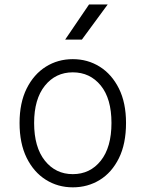

<svg xmlns="http://www.w3.org/2000/svg" viewBox="-20 -816 640 844"><path d="M300 7.5Q234.5 7.5 181.5 -25.8Q128.5 -59 97.2 -122.2Q66 -185.5 66 -275.5Q66 -364 97.2 -426.8Q128.5 -489.5 181.5 -522.8Q234.5 -556 300 -556Q365.5 -556 418.5 -522.8Q471.5 -489.5 502.8 -426.8Q534 -364 534 -275.5Q534 -184 502.8 -120.8Q471.5 -57.5 418.5 -25Q365.5 7.5 300 7.5ZM300 -50.5Q376 -50.5 423 -109.5Q470 -168.5 470 -275.5Q470 -382.5 422.8 -440.2Q375.5 -498 300 -498Q224.5 -498 177.2 -439.2Q130 -380.5 130 -275.5Q130 -169 177.2 -109.8Q224.5 -50.5 300 -50.5ZM266.5 -642 371.5 -796.5H453.5L340 -642Z"/></svg>

Font: Spline Sans Mono Light
Style: Regular
Weight: 300
Monospace: yes
Version: Version 1.004